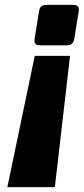

<svg xmlns="http://www.w3.org/2000/svg" viewBox="-20 -565 342 784"><path d="M302 -526V-522L283 -405Q281 -394 274 -387Q267 -380 255 -380H142Q121 -380 121 -398V-405L140 -522Q144 -545 168 -545H281Q291 -545 296.5 -540Q302 -535 302 -526ZM204 199H10L122 -337H266Z"/></svg>

Font: Exo Black
Style: Italic
Weight: 900
Italic angle: -9°
Designer: Natanael Gama
Foundry: Natanael Gama
Version: Version 1.500; ttfautohint (v1.6)